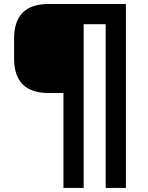

<svg xmlns="http://www.w3.org/2000/svg" viewBox="-20 -720 733 950"><path d="M293.9 210V-259.8H220.2Q49.8 -259.8 49.8 -430.2V-529.8Q49.8 -700.2 220.2 -700.2H603V210H502.9V-600.1H394V210Z"/></svg>

Font: Aldrich [RUS by Daymarius]
Style: Regular
Weight: 400
Designer: Matthew Desmond
Foundry: Matthew Desmond
Version: Version 1.002 August 24, 2018